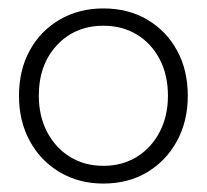

<svg xmlns="http://www.w3.org/2000/svg" viewBox="-20 -425 490 455"><path d="M225 10Q167 10 121.5 -17Q76 -44 50.5 -91Q25 -138 25 -198Q25 -259 50.5 -305.5Q76 -352 121.5 -378.5Q167 -405 225 -405Q284 -405 329 -378.5Q374 -352 399.5 -305.5Q425 -259 425 -198Q425 -138 399.5 -91Q374 -44 329 -17Q284 10 225 10ZM225 -32Q270 -32 304.5 -53.5Q339 -75 358.5 -112.5Q378 -150 378 -198Q378 -247 358.5 -284.5Q339 -322 304.5 -343Q270 -364 225 -364Q158 -364 115 -318Q72 -272 72 -198Q72 -150 91.5 -112.5Q111 -75 145.5 -53.5Q180 -32 225 -32Z"/></svg>

Font: Dongle Light
Style: Regular
Weight: 300
Designer: Yanghee Ryu
Foundry: Yanghee Ryu
Version: Version 2.000